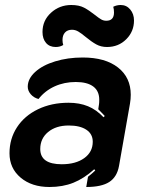

<svg xmlns="http://www.w3.org/2000/svg" viewBox="-20 -739 581 768"><path d="M18 -126Q18 -184 48 -230Q78 -276 132 -302Q186 -328 254 -328Q298 -328 332 -314Q366 -300 394 -270L399 -275Q396 -279 373 -302L376 -322Q377 -328 377 -340Q377 -375 353 -393Q329 -411 283 -411Q237 -411 198.5 -393.5Q160 -376 134 -343Q115 -348 103 -362Q91 -376 91 -392Q91 -424 120.5 -451Q150 -478 200.5 -493.5Q251 -509 311 -509Q401 -509 452 -469Q503 -429 503 -360Q503 -343 500 -325L456 -75Q448 -31 417 -11Q386 9 325 9L332 -32Q351 -47 361 -57L357 -62Q316 -25 273.5 -8Q231 9 178 9Q107 9 62.5 -28.5Q18 -66 18 -126ZM351 -172Q351 -203 325.5 -220Q300 -237 255 -237Q204 -237 172.5 -211Q141 -185 141 -143Q141 -82 227 -82Q283 -82 317 -106.5Q351 -131 351 -172ZM150 -611Q150 -657 184 -688Q218 -719 265 -719Q296 -719 316 -708.5Q336 -698 360 -679Q375 -667 384.5 -661.5Q394 -656 405 -656Q436 -656 436 -689Q436 -702 433 -712Q447 -719 463 -719Q486 -719 501 -701Q516 -683 516 -657Q516 -613 485 -582Q454 -551 408 -551Q384 -551 365 -561.5Q346 -572 323 -591Q305 -606 293 -613Q281 -620 268 -620Q250 -620 240 -609Q230 -598 230 -579Q230 -568 233 -559Q220 -551 203 -551Q178 -551 164 -567.5Q150 -584 150 -611Z"/></svg>

Font: K2D
Style: Bold Italic
Weight: 700
Italic angle: -10°
Designer: Katatrad Aksorn Co.,Ltd.
Foundry: Cadson Demak Co.,Ltd.
Version: Version 1.000; ttfautohint (v1.6)